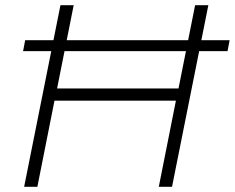

<svg xmlns="http://www.w3.org/2000/svg" viewBox="-20 -720 905 740"><path d="M783 -700 643 0H592L658 -332H190L124 0H73L213 -700H264L200 -379H668L732 -700ZM77 -565H865L857 -523H69Z"/></svg>

Font: Idrija
Style: Italic
Weight: 300
Italic angle: -11.3°
Designer: Julieta Ulanovsky
Foundry: Julieta Ulanovsky
Version: Version 7.200